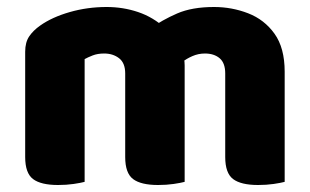

<svg xmlns="http://www.w3.org/2000/svg" viewBox="-20 -521 887 549"><path d="M508 -334V-221H338V-311Q338 -341 320.5 -354.5Q303 -368 278 -368Q259 -368 245 -362.5Q231 -357 222 -352V-221H52V-373Q52 -400 63.5 -417Q75 -434 95 -448Q129 -472 179.5 -486.5Q230 -501 285 -501Q332 -501 375 -486.5Q418 -472 453 -440Q461 -433 469.5 -426Q478 -419 482 -411Q493 -394 500.5 -374Q508 -354 508 -334ZM794 -316V-221H624V-311Q624 -341 608 -354.5Q592 -368 566 -368Q547 -368 530 -360.5Q513 -353 502 -344L409 -439Q444 -464 486.5 -482.5Q529 -501 592 -501Q643 -501 689.5 -483Q736 -465 765 -424.5Q794 -384 794 -316ZM52 -264H222V-1Q211 2 190.5 5Q170 8 146 8Q97 8 74.5 -9Q52 -26 52 -72ZM338 -264H508V-1Q497 2 476.5 5Q456 8 432 8Q383 8 360.5 -9Q338 -26 338 -72ZM624 -264H794V-1Q783 2 762.5 5Q742 8 718 8Q669 8 646.5 -9Q624 -26 624 -72Z"/></svg>

Font: Baloo Tamma 2 ExtraBold
Style: Regular
Weight: 800
Designer: Divya Kowshik, Shuchita Grover and Ek Type
Foundry: Ek Type
Version: Version 1.700